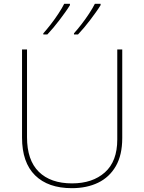

<svg xmlns="http://www.w3.org/2000/svg" viewBox="-20 -972 752 1002"><path d="M618 -252Q618 -163 584.5 -105Q551 -47 492 -18.5Q433 10 355 10Q231 10 163 -57Q95 -124 95 -254V-714H121V-256Q121 -136 182.5 -75.5Q244 -15 356 -15Q463 -15 527.5 -72.5Q592 -130 592 -244V-714H618ZM505 -945Q494 -927 480 -907.5Q466 -888 450.5 -867.5Q435 -847 419 -828Q403 -809 387 -792H366V-798Q384 -818 405 -845Q426 -872 445 -901Q464 -930 475 -952H505ZM345 -945Q334 -927 320 -907.5Q306 -888 290.5 -867.5Q275 -847 259 -828Q243 -809 227 -792H206V-798Q224 -818 245 -845Q266 -872 285 -901Q304 -930 315 -952H345Z"/></svg>

Font: Noto Sans Cham Thin
Style: Regular
Weight: 250
Version: Version 2.002